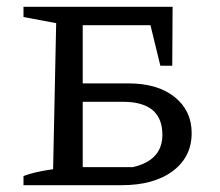

<svg xmlns="http://www.w3.org/2000/svg" viewBox="-20 -544 645 564"><path d="M49 0V-27Q68 -34 88.5 -38.5Q109 -43 136 -47L145 -476L49 -494V-524H487L486 -351H451L422 -470H223V-299H358Q443 -299 493 -259Q543 -219 543 -153Q543 -83 487.5 -41.5Q432 0 337 0ZM223 -53H370Q457 -73 457 -148Q457 -245 341 -245H223Z"/></svg>

Font: Piazzolla SC
Style: Regular
Weight: 400
Designer: Juan Pablo del Peral
Foundry: Huerta Tipografica
Version: Version 1.330